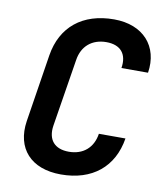

<svg xmlns="http://www.w3.org/2000/svg" viewBox="-84 -810 767 889"><g transform="rotate(10 300.0 -365.0)"><path d="M262 10C409 10 506 -69 528 -206H403C393 -139 347 -100 280 -100C213 -100 179 -139 189 -206L240 -524C250 -591 297 -630 364 -630C431 -630 464 -591 453 -524H578C598 -651 518 -740 381 -740C233 -740 136 -661 114 -524L64 -206C44 -75 121 10 262 10Z"/></g></svg>

Font: JetBrains Mono
Style: Bold Italic
Weight: 558
Italic angle: -9°
Monospace: yes
Designer: Philipp Nurullin, Konstantin Bulenkov
Foundry: JetBrains
Version: Version 2.305